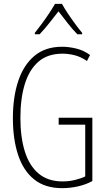

<svg xmlns="http://www.w3.org/2000/svg" viewBox="-20 -968 570 998"><path d="M303 10Q214 10 157.5 -35.5Q101 -81 74 -163Q47 -245 47 -354Q47 -464 75 -547.5Q103 -631 159.5 -678Q216 -725 303 -725Q338 -725 377 -715.5Q416 -706 448 -682L432 -651Q400 -673 367.5 -681Q335 -689 305 -689Q228 -689 180 -647.5Q132 -606 109 -531Q86 -456 86 -356Q86 -255 109 -181Q132 -107 180.5 -66Q229 -25 305 -25Q340 -25 371.5 -33Q403 -41 423 -51V-320H285V-356H460V-27Q428 -9 386.5 0.5Q345 10 303 10ZM161 -797Q177 -817 197 -844Q217 -871 235.5 -899Q254 -927 266 -948H302Q314 -926 333 -897.5Q352 -869 372 -842Q392 -815 407 -797V-790H382Q357 -815 331.5 -848Q306 -881 284 -909Q263 -882 236.5 -848.5Q210 -815 186 -790H161Z"/></svg>

Font: Noto Sans Mono Condensed ExtraLight
Style: Regular
Weight: 200
Width: 3
Designer: Monotype Design Team
Foundry: Monotype Imaging Inc.
Version: Version 2.014; ttfautohint (v1.8.4.7-5d5b)